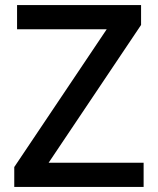

<svg xmlns="http://www.w3.org/2000/svg" viewBox="-20 -734 620 754"><path d="M544 0H36V-78L399 -619H47V-714H534V-636L171 -95H544Z"/></svg>

Font: Noto Sans Syriac Eastern Medium
Style: Regular
Weight: 500
Designer: Patrick Giasson and the Monotype Design Team
Foundry: Monotype Imaging Inc.
Version: Version 3.001